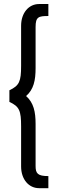

<svg xmlns="http://www.w3.org/2000/svg" viewBox="-20 -728 295 977"><path d="M178.7 229.5H226.1V168C171.9 168 161.1 154.8 161.1 116.7V-97.2C161.1 -158.7 151.4 -205.1 112.8 -239.3C151.4 -272.9 161.1 -319.3 161.1 -381.3V-590.3C161.1 -642.1 175.8 -646.5 226.1 -646.5V-707.5H178.7C126.5 -707.5 87.4 -662.6 87.4 -596.7V-393.1C87.4 -314 78.6 -292.5 27.8 -268.6V-209.5C78.6 -186 87.4 -165 87.4 -85V119.1C87.4 184.6 126.5 229.5 178.7 229.5Z"/></svg>

Font: Now SemiBold
Style: Regular
Weight: 600
Designer: Alfredo Marco Pradil
Foundry: Alfredo Marco Pradil
Version: Version 1.200;hotconv 1.0.109;makeotfexe 2.5.65596